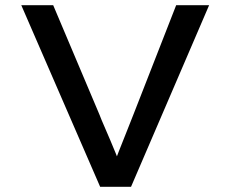

<svg xmlns="http://www.w3.org/2000/svg" viewBox="-20 -720 888 740"><path d="M366 0 62 -700H185L363 -279Q371 -258 382.5 -232Q394 -206 405.5 -178.5Q417 -151 427.5 -125.5Q438 -100 445 -78L416 -77Q425 -104 438.5 -138Q452 -172 466.5 -208.5Q481 -245 494 -278L659 -700H786L485 0Z"/></svg>

Font: Lexend Giga
Style: Regular
Weight: 400
Designer: Bonnie Shaver-Troup, Thomas Jockin
Foundry: Lexend
Version: Version 1.007